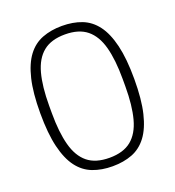

<svg xmlns="http://www.w3.org/2000/svg" viewBox="-130 -800 830 913"><g transform="rotate(-20 285.0 -343.0)"><path d="M285 12Q230 12 185.5 -5Q141 -22 110.5 -62.5Q80 -103 63.5 -171.5Q47 -240 47 -343Q47 -446 63.5 -514.5Q80 -583 110.5 -623.5Q141 -664 185.5 -681Q230 -698 285 -698Q341 -698 385 -681Q429 -664 459.5 -623.5Q490 -583 506.5 -514.5Q523 -446 523 -343Q523 -240 506.5 -171.5Q490 -103 459.5 -62.5Q429 -22 385 -5Q341 12 285 12ZM285 -31Q355 -31 395.5 -64Q436 -97 453.5 -162.5Q471 -228 471 -324V-362Q471 -459 453.5 -524Q436 -589 395.5 -622Q355 -655 285 -655Q215 -655 174.5 -622Q134 -589 116.5 -524Q99 -459 99 -362V-324Q99 -228 116.5 -162.5Q134 -97 174.5 -64Q215 -31 285 -31Z"/></g></svg>

Font: Archivo SemiBold Thin
Style: Regular
Weight: 250
Version: Version 2.001